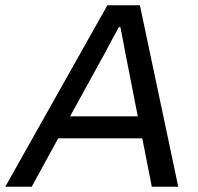

<svg xmlns="http://www.w3.org/2000/svg" viewBox="-61 -706 748 726"><path d="M-41 0 345 -686H468L613 0H513L477 -183H159L59 0ZM204 -266H460L423 -455Q419 -474 415.5 -492.5Q412 -511 408.5 -529.5Q405 -548 401.5 -566.5Q398 -585 394 -604H389Q379 -586 369 -568Q359 -550 349.5 -531.5Q340 -513 330 -495Q320 -477 310 -459Z"/></svg>

Font: Archivo VF Beta
Style: Italic
Weight: 400
Italic angle: -10°
Designer: Hector Gatti
Foundry: Omnibus-Type
Version: Version 1.002